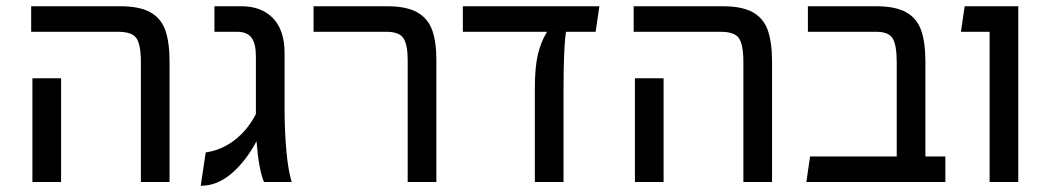

<svg xmlns="http://www.w3.org/2000/svg" viewBox="-20 -584 3382 616"><path d="M432 -385Q432 -440 418 -461Q404 -482 359 -482H80V-564H365Q428 -564 462.5 -544.5Q497 -525 510.5 -486.5Q524 -448 524 -385V0H432ZM84 -333H176V0H84Z M827 0Q810 -40 803 -131Q769 -67 723 -27.5Q677 12 624 12L640 -95Q690 -102 732 -134Q774 -166 801 -218V-226V-404Q801 -444 787 -463Q773 -482 741 -482H668V-564H754Q819 -564 856 -525.5Q893 -487 893 -414V-241Q893 -161 899 -97.5Q905 -34 916 0Z M1288 -392Q1288 -440 1274.5 -461Q1261 -482 1220 -482H986V-564H1221Q1284 -564 1318.5 -544.5Q1353 -525 1366.5 -487.5Q1380 -450 1380 -392V0H1288Z M1891 -482H1796Q1788 -433 1788 -294V0H1696V-300Q1696 -368 1705.5 -408.5Q1715 -449 1735 -482H1465V-564H1903Z M2365 -385Q2365 -440 2351 -461Q2337 -482 2292 -482H2013V-564H2298Q2361 -564 2395.5 -544.5Q2430 -525 2443.5 -486.5Q2457 -448 2457 -385V0H2365ZM2017 -333H2109V0H2017Z M3013 -82V0H2567L2579 -82H2857V-385Q2857 -438 2844.5 -460Q2832 -482 2791 -482H2572V-564H2790Q2853 -564 2887.5 -544.5Q2922 -525 2935.5 -486.5Q2949 -448 2949 -385V-82Z M3155 -482H3063L3075 -564H3247V0H3155Z"/></svg>

Font: Fira GO
Style: Regular
Weight: 400
Designer: Carrois Corporate
Foundry: Carrois Corporate GbR
Version: Version 0.300